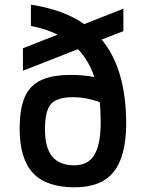

<svg xmlns="http://www.w3.org/2000/svg" viewBox="-20 -790 640 820"><path d="M299 10Q178 10 121 -51Q64 -112 64 -240Q64 -325 85.5 -375Q107 -425 155 -447.5Q203 -470 283 -470Q336 -470 383 -461Q359 -532 313 -580L78 -488V-584L226 -642Q177 -667 112 -679V-770Q251 -749 340 -687L507 -753V-657L414 -621Q519 -496 519 -260Q518 -121 465 -55.5Q412 10 299 10ZM406 -354Q346 -375 293 -375Q224 -375 198 -346Q172 -317 172 -238Q172 -159 203 -121.5Q234 -84 298 -84Q356 -84 383 -128.5Q410 -173 410 -267Q410 -314 406 -354Z"/></svg>

Font: M PLUS Code Latin 60 Medium
Style: Regular
Weight: 500
Width: 7
Monospace: yes
Designer: Coji Morishita
Foundry: UNDERFOREST DESIGN
Version: Version 1.005; ttfautohint (v1.8.3)